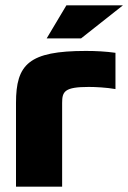

<svg xmlns="http://www.w3.org/2000/svg" viewBox="-20 -700 481 720"><path d="M313 -374C337 -374 379 -372 413 -366V-502C377 -507 340 -509 302 -509C88 -509 40 -459 40 -314V0H213V-314C213 -357 222 -374 313 -374ZM155 -556H284L441 -680H229Z"/></svg>

Font: LT Wave Black
Style: Regular
Weight: 900
Designer: Daniel Lyons
Version: Version 2.5 (Glyphs App)